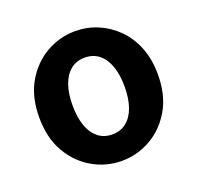

<svg xmlns="http://www.w3.org/2000/svg" viewBox="-107 -689 841 818"><g transform="rotate(-20 313.0 -280.0)"><path d="M313 14Q243 14 181.5 -21Q120 -56 82 -121.5Q44 -187 44 -280Q44 -373 82 -438.5Q120 -504 181.5 -539Q243 -574 313 -574Q366 -574 414 -554Q462 -534 500 -496.5Q538 -459 560 -404.5Q582 -350 582 -280Q582 -187 544 -121.5Q506 -56 444.5 -21Q383 14 313 14ZM313 -106Q351 -106 377.5 -127.5Q404 -149 417.5 -188Q431 -227 431 -280Q431 -333 417.5 -372Q404 -411 377.5 -432.5Q351 -454 313 -454Q275 -454 248.5 -432.5Q222 -411 208.5 -372Q195 -333 195 -280Q195 -227 208.5 -188Q222 -149 248.5 -127.5Q275 -106 313 -106Z"/></g></svg>

Font: Noto Sans SC
Style: Bold
Weight: 700
Designer: Ryoko NISHIZUKA  (kana, bopomofo & ideographs); Paul D. Hunt (Latin, Greek & Cyrillic); Sandoll Communications , Soo-you
Foundry: Adobe
Version: Version 2.004-H2;hotconv 1.0.118;makeotfexe 2.5.65603